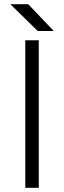

<svg xmlns="http://www.w3.org/2000/svg" viewBox="-20 -891 304 911"><path d="M100 -700H164V0H100ZM29 -871H114L235 -744H159Z"/></svg>

Font: Oak Sans Light
Style: Regular
Weight: 400
Designer: Erik Kennedy, Walven
Foundry: Erik Kennedy, Walven
Version: Version 1.100;Glyphs 3.1.2 (3151)